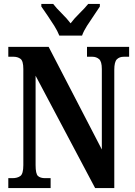

<svg xmlns="http://www.w3.org/2000/svg" viewBox="-20 -951 685 971"><path d="M22 0V-50H43Q68 -50 83 -61Q98 -72 98 -116V-602Q98 -643 83.5 -653.5Q69 -664 49 -664H22V-714H226L495 -195V-602Q495 -640 481 -652Q467 -664 447 -664H420V-714H633V-664H606Q584 -664 571 -651Q558 -638 558 -598V0H461L160 -568V-116Q160 -72 172 -61Q184 -50 208 -50H236V0ZM280 -771Q271 -794 254.5 -820.5Q238 -847 220 -873Q202 -899 189 -918V-931H249Q265 -910 292 -883.5Q319 -857 337 -833Q355 -857 382 -883.5Q409 -910 426 -931H485V-918Q473 -899 455 -873Q437 -847 420 -820.5Q403 -794 395 -771Z"/></svg>

Font: Noto Serif Hebrew ExtraCondensed
Style: Bold
Weight: 700
Width: 2
Designer: Monotype Design Team
Foundry: Monotype Imaging Inc.
Version: Version 2.004; ttfautohint (v1.8.4.7-5d5b)